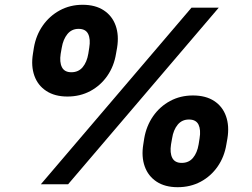

<svg xmlns="http://www.w3.org/2000/svg" viewBox="-20 -759 1040 791"><path d="M257.8 -361.3Q205.6 -361.3 170.7 -384.3Q135.7 -407.2 121.6 -447Q107.4 -486.8 115.7 -537.6L119.6 -562.5Q128.4 -613.8 156.2 -653.6Q184.1 -693.4 226.3 -716.3Q268.6 -739.3 320.3 -739.3Q373 -739.3 407.7 -716.3Q442.4 -693.4 456.5 -653.6Q470.7 -613.8 462.4 -562.5L458 -537.6Q449.7 -486.3 422.1 -446.5Q394.5 -406.7 352.3 -384Q310.1 -361.3 257.8 -361.3ZM273.9 -461.4Q303.2 -461.4 320.6 -482.2Q337.9 -502.9 343.8 -537.6L347.7 -562.5Q353.5 -597.7 343.3 -618.9Q333 -640.1 303.7 -640.1Q275.4 -640.1 257.8 -618.7Q240.2 -597.2 234.4 -562.5L230 -537.6Q224.6 -502.9 235.1 -482.2Q245.6 -461.4 273.9 -461.4ZM711.9 12.2Q659.7 12.2 625 -10.7Q590.3 -33.7 576.2 -73.5Q562 -113.3 570.3 -164.1L574.2 -189Q583 -240.2 610.8 -280.3Q638.7 -320.3 680.9 -343Q723.1 -365.7 774.9 -365.7Q827.6 -365.7 862.3 -343Q897 -320.3 911.1 -280.3Q925.3 -240.2 917 -189L912.6 -164.1Q904.3 -112.8 876.7 -73Q849.1 -33.2 806.9 -10.5Q764.6 12.2 711.9 12.2ZM728.5 -87.9Q757.8 -87.9 775.1 -108.6Q792.5 -129.4 798.3 -164.1L802.2 -189Q808.1 -224.1 797.9 -245.4Q787.6 -266.6 758.3 -266.6Q729.5 -266.6 711.9 -245.1Q694.3 -223.6 689 -189L684.6 -164.1Q679.2 -129.4 689.7 -108.6Q700.2 -87.9 728.5 -87.9ZM148.4 0 769 -727.5H881.3L260.7 0Z"/></svg>

Font: Inter 24pt ExtraBold
Style: Italic
Weight: 800
Italic angle: -9.3988°
Designer: Rasmus Andersson
Foundry: rsms
Version: Version 4.001;git-66647c0bb